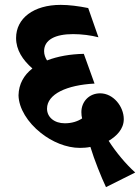

<svg xmlns="http://www.w3.org/2000/svg" viewBox="-20 -653 575 788"><path d="M415 115 535 55C497 21 456 -28 426 -75C458 -94 488 -123 488 -164C488 -216 445 -270 391 -270C346 -270 314 -236 314 -193C314 -183 315 -174 317 -167C299 -155 275 -147 246 -147C203 -147 173 -172 173 -207C173 -267 254 -304 368 -310L324 -432C269 -431 217 -422 173 -405C166 -416 161 -429 161 -443C161 -490 207 -513 280 -513C315 -513 354 -508 384 -500L342 -620C302 -628 263 -633 229 -633C118 -633 46 -578 46 -497C46 -448 73 -407 113 -372C78 -345 57 -308 56 -262C57 -208 94 -150 147 -108C193 -71 252 -46 308 -46C321 -46 337 -47 351 -50C367 3 396 75 415 115Z"/></svg>

Font: Noto Serif Devanagari SemiCondensed Black
Style: Regular
Weight: 900
Width: 4
Designer: Universal Thirst, Indian Type Foundry and the Monotype Design Team
Foundry: Monotype Imaging Inc.
Version: Version 2.004